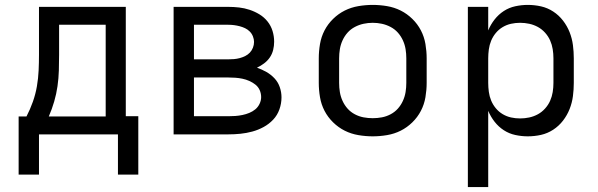

<svg xmlns="http://www.w3.org/2000/svg" viewBox="-20 -548 2440 783"><path d="M56 164V-73H88Q103 -102 114 -133Q125 -164 130.5 -196Q136 -228 137.5 -260.5Q139 -293 139 -325V-520H493V-74H544V164H461V0H139V164ZM179 -73H411V-447H221V-325Q221 -293 220 -260.5Q219 -228 214.5 -196.5Q210 -165 201 -134Q192 -103 179 -73Z M688 0V-520H911Q933 -520 955 -517.5Q977 -515 998 -508Q1019 -501 1038 -489.5Q1057 -478 1071 -460.5Q1085 -443 1091.5 -421.5Q1098 -400 1098 -378Q1098 -361 1094 -344.5Q1090 -328 1080.5 -314Q1071 -300 1057 -289.5Q1043 -279 1028 -272Q1048 -265 1066.5 -254.5Q1085 -244 1099.5 -228.5Q1114 -213 1121 -192.5Q1128 -172 1128 -151Q1128 -126 1119.5 -102Q1111 -78 1094 -60Q1077 -42 1055 -30Q1033 -18 1009 -11.5Q985 -5 960.5 -2.5Q936 0 911 0ZM771 -306H911Q923 -306 934.5 -307Q946 -308 957.5 -311Q969 -314 980 -319.5Q991 -325 999 -333.5Q1007 -342 1011.5 -353.5Q1016 -365 1016 -377Q1016 -388 1011.5 -399.5Q1007 -411 998.5 -419.5Q990 -428 979.5 -433Q969 -438 957.5 -441Q946 -444 934.5 -445.5Q923 -447 911 -447H771ZM771 -74H911Q925 -74 939.5 -75Q954 -76 968.5 -79Q983 -82 996.5 -87.5Q1010 -93 1021 -102Q1032 -111 1038.5 -124.5Q1045 -138 1045 -152Q1045 -152 1045 -152Q1045 -152 1045 -152Q1045 -167 1039 -180.5Q1033 -194 1021.5 -203Q1010 -212 996.5 -218Q983 -224 968.5 -227Q954 -230 939.5 -231Q925 -232 911 -232H771Z M1500 8Q1471 8 1441.5 3Q1412 -2 1386 -15Q1360 -28 1338.5 -49Q1317 -70 1303.5 -96Q1290 -122 1285 -151.5Q1280 -181 1280 -210V-310Q1280 -339 1285 -368.5Q1290 -398 1303.5 -424Q1317 -450 1338.5 -471Q1360 -492 1386 -505Q1412 -518 1441.5 -523Q1471 -528 1500 -528Q1529 -528 1558.5 -523Q1588 -518 1614 -505Q1640 -492 1661.5 -471Q1683 -450 1696.5 -424Q1710 -398 1715 -368.5Q1720 -339 1720 -310V-210Q1720 -181 1715 -151.5Q1710 -122 1696.5 -96Q1683 -70 1661.5 -49Q1640 -28 1614 -15Q1588 -2 1558.5 3Q1529 8 1500 8ZM1500 -66Q1519 -66 1537.5 -69.5Q1556 -73 1573 -82Q1590 -91 1602.5 -105Q1615 -119 1623 -136.5Q1631 -154 1634 -172.5Q1637 -191 1637 -210V-310Q1637 -329 1634 -347.5Q1631 -366 1623 -383.5Q1615 -401 1602.5 -415Q1590 -429 1573 -438Q1556 -447 1537.5 -451Q1519 -455 1500 -455Q1481 -455 1462.5 -451Q1444 -447 1427 -438Q1410 -429 1397.5 -415Q1385 -401 1377 -383.5Q1369 -366 1366 -347.5Q1363 -329 1363 -310V-210Q1363 -191 1366 -172.5Q1369 -154 1377 -136.5Q1385 -119 1397.5 -105Q1410 -91 1427 -82Q1444 -73 1462.5 -69.5Q1481 -66 1500 -66Z M1888 215V-520H1971V-424Q1981 -448 1997 -468.5Q2013 -489 2034.5 -503Q2056 -517 2081.5 -522.5Q2107 -528 2132 -528Q2160 -528 2186.5 -522Q2213 -516 2236 -501Q2259 -486 2276 -464Q2293 -442 2303 -416.5Q2313 -391 2316.5 -364Q2320 -337 2320 -310V-210Q2320 -183 2316.5 -156Q2313 -129 2303 -103.5Q2293 -78 2276 -56Q2259 -34 2236 -19Q2213 -4 2186.5 2Q2160 8 2132 8Q2107 8 2081.5 2.5Q2056 -3 2034.5 -17Q2013 -31 1997 -51.5Q1981 -72 1971 -96V215ZM2101 -65Q2120 -65 2138.5 -69Q2157 -73 2173.5 -82Q2190 -91 2203 -105.5Q2216 -120 2223.5 -137Q2231 -154 2234 -172.5Q2237 -191 2237 -210V-310Q2237 -329 2234 -347.5Q2231 -366 2223.5 -383Q2216 -400 2203 -414.5Q2190 -429 2173.5 -438Q2157 -447 2138.5 -451Q2120 -455 2101 -455Q2082 -455 2064 -451Q2046 -447 2030 -437.5Q2014 -428 2002 -413.5Q1990 -399 1983 -382Q1976 -365 1973.5 -346.5Q1971 -328 1971 -310V-210Q1971 -192 1973.5 -173.5Q1976 -155 1983 -138Q1990 -121 2002 -106.5Q2014 -92 2030 -82.5Q2046 -73 2064 -69Q2082 -65 2101 -65Z"/></svg>

Font: Iosevka SS04 Extended
Style: Regular
Weight: 400
Width: 7
Monospace: yes
Designer: Belleve Invis
Foundry: Belleve Invis
Version: Version 19.0.0; ttfautohint (v1.8.4)